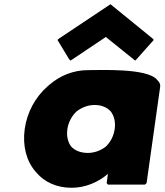

<svg xmlns="http://www.w3.org/2000/svg" viewBox="-20 -867 779 909"><path d="M299 -256C304 -289 320 -318 342 -339C366 -358 396 -370 428 -370C459 -370 485 -360 504 -340C520 -319 528 -290 523 -256C518 -223 504 -195 481 -173C458 -155 428 -143 396 -143C362 -143 335 -154 317 -173C302 -193 294 -222 299 -256ZM738 -454C740 -465 737 -474 730 -482L729 -483L723 -490C676 -545 457 -535 397 -535C327 -535 264 -509 213 -465L212 -464L204 -457C147 -407 108 -335 97 -256C86 -177 105 -105 147 -56L153 -49C191 -5 248 22 319 22C385 22 446 -5 491 -44L485 0L491 7H666L674 0ZM260 -685 252 -678 307 -587 314 -580 481 -692 620 -580 627 -587 708 -678 702 -685 503 -847Z"/></svg>

Font: Hussar Woodtype
Style: BlkObl
Weight: 900
Foundry: Cannot Into Space Fonts
Version: Version 1.07